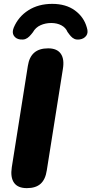

<svg xmlns="http://www.w3.org/2000/svg" viewBox="-20 -964 473 993"><path d="M119 9Q72 9 52.5 -19Q33 -47 41 -99L124 -623Q131 -669 157 -691.5Q183 -714 229 -714Q275 -714 294.5 -686Q314 -658 305 -606L222 -83Q215 -36 190 -13.5Q165 9 119 9ZM84 -760Q62 -763 51.5 -779.5Q41 -796 51 -821Q75 -878 127 -911Q179 -944 250 -944Q321 -944 367.5 -910Q414 -876 429 -822Q438 -795 426 -779Q414 -763 392 -760Q376 -758 365.5 -762.5Q355 -767 346.5 -776.5Q338 -786 329 -799Q320 -821 297.5 -833Q275 -845 245 -845Q215 -845 189.5 -833.5Q164 -822 150 -797Q141 -785 131.5 -775.5Q122 -766 111 -762Q100 -758 84 -760Z"/></svg>

Font: Nunito ExtraLight Black
Style: Italic
Weight: 900
Italic angle: -9°
Version: Version 3.602